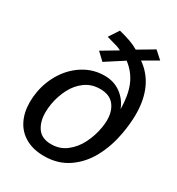

<svg xmlns="http://www.w3.org/2000/svg" viewBox="-196 -942 991 1077"><g transform="rotate(30 300.0 -404.0)"><path d="M32.5 -210Q32.5 -242.5 38.5 -277.5Q51.5 -351 91.2 -413Q131 -475 191.5 -511.5Q252 -548 323.5 -548Q383.5 -548 428 -515.8Q472.5 -483.5 493.5 -430Q492.5 -518 467.8 -578.8Q443 -639.5 387 -682.5L272.5 -608.5L225 -653.5L325.5 -713.5Q311.5 -721 295.8 -726Q280 -731 255.5 -737.5L228 -745.5L270 -809.5Q311 -799.5 342.5 -788.2Q374 -777 400 -761.5L500.5 -821L549.5 -777L456.5 -723.5Q582.5 -635 582.5 -446.5Q582.5 -390 570.5 -320.5Q554 -227.5 513.5 -152.2Q473 -77 407 -32Q341 13 252.5 13Q182.5 13 133 -14.8Q83.5 -42.5 58 -93Q32.5 -143.5 32.5 -210ZM454 -286Q459 -315 459 -337Q459 -397.5 429.2 -434.2Q399.5 -471 338.5 -471Q283.5 -471 242.5 -441.2Q201.5 -411.5 176.8 -363.8Q152 -316 142 -260Q137 -229 137 -204.5Q137 -142.5 165 -103.5Q193 -64.5 254 -64.5Q309.5 -64.5 351.2 -96.8Q393 -129 418.5 -179.2Q444 -229.5 454 -286Z"/></g></svg>

Font: JuliaMono MediumItalic
Style: Regular
Weight: 500
Italic angle: -9°
Monospace: yes
Designer: cormullion
Foundry: corm
Version: Version 0.049; ttfautohint (v1.8.4)